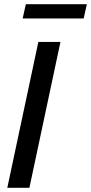

<svg xmlns="http://www.w3.org/2000/svg" viewBox="-20 -901 437 921"><path d="M15 0 164 -700H270L121 0ZM88.7 -812.3 104 -881H396.7L381.3 -812.3Z"/></svg>

Font: Red Hat Display VF
Style: Italic
Weight: 300
Italic angle: -12°
Designer: Pentagram, MCKL
Foundry: Pentagram, MCKL
Version: Version 1.010